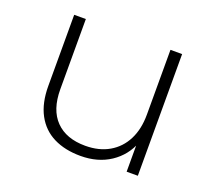

<svg xmlns="http://www.w3.org/2000/svg" viewBox="-95 -646 860 774"><g transform="rotate(20 334.5 -259.0)"><path d="M318 4Q251 4 202 -20.5Q153 -45 126.5 -94.5Q100 -144 100 -217V-522H150V-221Q150 -133 195 -87Q240 -41 322 -41Q381 -41 424 -66Q467 -91 490 -136.5Q513 -182 513 -244V-522H563V0H515V-145L522 -128Q499 -67 445.5 -31.5Q392 4 318 4Z"/></g></svg>

Font: Montserrat Thin Light
Style: Regular
Weight: 300
Version: Version 9.000